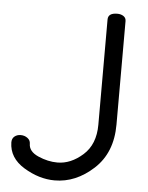

<svg xmlns="http://www.w3.org/2000/svg" viewBox="-51 -742 606 787"><g transform="rotate(5 251.5 -348.5)"><path d="M13 -137Q13 -153 23.5 -161.5Q34 -170 49 -170Q65 -170 77 -161Q89 -152 89 -138Q89 -106 129 -88.5Q169 -71 208 -71Q263 -71 312.5 -115Q362 -159 362 -240V-673Q362 -700 400 -700Q415 -700 425.5 -693Q436 -686 436 -673V-247Q436 -131 363 -64Q290 3 203 3Q139 3 76.5 -35Q14 -73 13 -137Z"/></g></svg>

Font: Happy Monkey
Style: Regular
Weight: 400
Version: Version 1.001